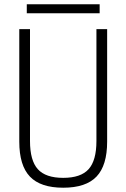

<svg xmlns="http://www.w3.org/2000/svg" viewBox="-20 -866 590 896"><path d="M275 10Q169 10 119.5 -42Q70 -94 70 -205V-730H120V-208Q120 -117 156.5 -76.5Q193 -36 275 -36Q357 -36 393.5 -76.5Q430 -117 430 -208V-730H480V-205Q480 -94 430.5 -42Q381 10 275 10ZM105 -804V-846H445V-804Z"/></svg>

Font: M PLUS Code Latin SemiExpanded Light
Style: Regular
Weight: 300
Width: 6
Designer: Coji Morishita
Foundry: UNDERFOREST DESIGN
Version: Version 1.002; ttfautohint (v1.8.3)